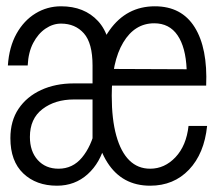

<svg xmlns="http://www.w3.org/2000/svg" viewBox="-20 -578 690 610"><path d="M274 -117V-370Q274 -441 246.5 -472Q219 -503 174 -503Q148 -503 124.5 -487Q101 -471 85.5 -441.5Q70 -412 68 -370H5Q9 -429 32.5 -471Q56 -513 93 -535.5Q130 -558 174 -558Q248 -558 291.5 -511Q335 -464 335 -365V-117ZM161 12Q95 12 54 -27Q13 -66 13 -139Q13 -194 39 -232.5Q65 -271 110.5 -292Q156 -313 214 -313H284L283 -262H215Q155 -262 115 -231.5Q75 -201 75 -143Q75 -97 100 -69.5Q125 -42 166 -42Q211 -42 240.5 -77.5Q270 -113 283 -170L314 -122Q299 -61 258.5 -24.5Q218 12 161 12ZM457 12Q368 12 321 -62Q274 -136 274 -274Q274 -406 328 -482Q382 -558 472 -558Q557 -558 598.5 -491.5Q640 -425 635 -306H329V-359L573 -358Q570 -428 544 -466Q518 -504 470 -504Q408 -504 371.5 -443Q335 -382 335 -274Q335 -199 349.5 -147Q364 -95 391 -68.5Q418 -42 457 -42Q503 -42 537.5 -78.5Q572 -115 579 -178H638Q629 -90 580.5 -39Q532 12 457 12Z"/></svg>

Font: Azeret Mono Thin ExtraLight
Style: Regular
Weight: 250
Version: Version 1.002